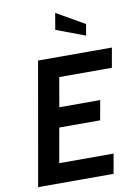

<svg xmlns="http://www.w3.org/2000/svg" viewBox="-101 -1013 773 1078"><g transform="rotate(-10 285.5 -473.5)"><path d="M457 0H27L150 -700H571L551 -588H251L222 -421H455L435 -309H202L167 -112H477ZM440 -791 275 -853 291 -947 451 -855Z"/></g></svg>

Font: Cabin
Style: SemiBold Italic
Weight: 600
Designer: Pablo Impallari
Foundry: Pablo Impallari. www.impallari.com Igino Marini. www.ikern.com
Version: Version 1.005